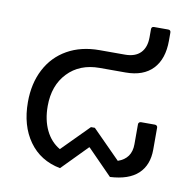

<svg xmlns="http://www.w3.org/2000/svg" viewBox="-73 -697 791 780"><g transform="rotate(10 322.5 -307.5)"><path d="M573 -233Q578 -233 581 -230Q584 -227 584 -223V-132Q584 -68 545.5 -32Q507 4 430 8L328 -96H326L224 8Q141 -8 95 -72.5Q49 -137 49 -234Q49 -311 79.5 -369.5Q110 -428 166.5 -460Q223 -492 299 -492H404Q446 -492 468 -514.5Q490 -537 490 -579V-612Q490 -623 501 -623H559Q570 -623 570 -612V-579Q570 -503 531 -462Q492 -421 419 -421H312Q230 -421 180.5 -369Q131 -317 131 -232Q131 -175 151.5 -132.5Q172 -90 210 -68L319 -178H335L450 -62Q505 -81 505 -140V-223Q505 -227 508 -230Q511 -233 516 -233Z"/></g></svg>

Font: LINE Seed Sans TH
Style: Regular
Weight: 400
Designer: Dalton Maag Ltd | Thai characters by Cadson Demak Co.,Ltd.
Foundry: Dalton Maag Ltd
Version: Version 1.002